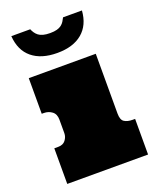

<svg xmlns="http://www.w3.org/2000/svg" viewBox="-141 -837 743 918"><g transform="rotate(-20 230.5 -377.5)"><path d="M380.9 -538.1V-233.9Q380.9 -201.2 397 -191.2Q413.1 -181.2 438 -181.2H451.2V0H40V-181.2H59.1Q85 -181.2 97.4 -197.5Q109.9 -213.9 109.9 -232.9V-301.8Q109.9 -330.1 92 -343.5Q74.2 -356.9 50.8 -356.9H40V-538.1ZM126.5 -755.4Q130.4 -745.6 136.5 -736.6Q142.6 -727.5 151.6 -720.5Q160.6 -713.4 175 -709.5Q189.5 -705.6 210.4 -705.6Q231.4 -705.6 245.4 -709.5Q259.3 -713.4 268.3 -720.5Q277.3 -727.5 283 -736.6Q288.6 -745.6 293.5 -755.4H389.6Q384.3 -682.6 337.9 -643.6Q291.5 -604.5 210.4 -604.5Q129.4 -604.5 82.5 -643.1Q35.6 -681.6 30.3 -755.4Z"/></g></svg>

Font: Ultra
Style: Regular
Weight: 400
Designer: Astigmatic (AOETI)
Foundry: Astigmatic (AOETI)
Version: Version 1.000